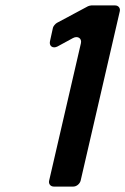

<svg xmlns="http://www.w3.org/2000/svg" viewBox="-20 -687 462 707"><path d="M178 0H250C262 0 274 -10 277 -22L421 -645C424 -657 416 -667 404 -667H316C314 -667 305 -665 304 -664L190 -603C184 -600 176 -590 175 -585L164 -535C160 -517 175 -507 192 -516L249 -547C266 -556 282 -546 278 -528L161 -22C158 -10 166 0 178 0Z"/></svg>

Font: DIN Rundschrift
Style: BreitKursiv
Weight: 400
Width: 7
Version: Version 1.027